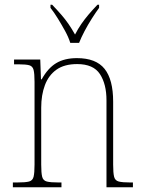

<svg xmlns="http://www.w3.org/2000/svg" viewBox="-20 -786 604 806"><path d="M34 0V-20H52Q87 -20 102 -24Q117 -28 121 -44Q125 -60 125 -95V-442Q125 -477 121 -492.5Q117 -508 103 -512Q89 -516 58 -516H39V-536H149L152 -453H155Q181 -500 216 -521Q251 -542 303 -542Q383 -542 419 -497Q455 -452 455 -359V-95Q455 -60 459 -44Q463 -28 478.5 -24Q494 -20 527 -20H538V0H427V-365Q427 -433 399.5 -475Q372 -517 304 -517Q250 -517 217 -493.5Q184 -470 168.5 -428.5Q153 -387 153 -334V-95Q153 -60 157 -44Q161 -28 176.5 -24Q192 -20 226 -20H238V0ZM275 -606Q268 -629 253.5 -655.5Q239 -682 223 -708Q207 -734 192 -753V-766H199Q221 -743 237.5 -724Q254 -705 267.5 -685.5Q281 -666 295 -641Q308 -666 321.5 -685.5Q335 -705 351 -724Q367 -743 389 -766H396V-753Q382 -734 365.5 -708Q349 -682 335 -655.5Q321 -629 312 -606Z"/></svg>

Font: Noto Serif Khmer SemiCondensed Thin
Style: Regular
Weight: 250
Width: 4
Designer: Danh Hong and the Monotype Design Team
Foundry: Monotype Imaging Inc.
Version: Version 2.004